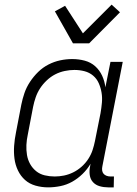

<svg xmlns="http://www.w3.org/2000/svg" viewBox="-20 -797 590 829"><path d="M188 12Q160 12 133.5 4.5Q107 -3 88 -20Q69 -37 57.5 -61Q46 -85 42.5 -112Q39 -139 41 -167.5Q43 -196 49 -225L72 -345Q77 -370 85.5 -395Q94 -420 109.5 -443.5Q125 -467 145 -486.5Q165 -506 189.5 -518.5Q214 -531 240 -536.5Q266 -542 292 -542Q320 -542 346 -535Q372 -528 391 -511Q410 -494 421 -470Q432 -446 435 -420L457 -530H510L422 -79Q420 -70 421 -61.5Q422 -53 427 -47Q432 -41 440 -38Q448 -35 457 -35H472L471 12H447Q428 12 410.5 7Q393 2 381.5 -10.5Q370 -23 367.5 -41.5Q365 -60 369 -79L371 -90Q357 -66 336.5 -46Q316 -26 292 -12.5Q268 1 241 6.5Q214 12 188 12ZM216 -35Q236 -35 256 -39Q276 -43 295.5 -52.5Q315 -62 332 -77Q349 -92 361 -110.5Q373 -129 379.5 -148.5Q386 -168 390 -188L414 -308Q418 -331 420 -353.5Q422 -376 418.5 -397Q415 -418 406.5 -437.5Q398 -457 382 -470.5Q366 -484 345 -489.5Q324 -495 301 -495Q281 -495 259.5 -490.5Q238 -486 218.5 -476Q199 -466 182 -450Q165 -434 153 -415.5Q141 -397 134 -376.5Q127 -356 123 -336L100 -216Q95 -193 94 -171Q93 -149 96.5 -128Q100 -107 110 -89Q120 -71 136 -58Q152 -45 173 -40Q194 -35 216 -35ZM295 -610 217 -748 261 -772 338 -653 462 -777 498 -744 365 -610Z"/></svg>

Font: Lode Dark
Style: Italic
Weight: 400
Italic angle: -11°
Monospace: yes
Designer: Belleve Invis
Foundry: Belleve Invis
Version: Version 29.2.0; ttfautohint (v1.8.3)